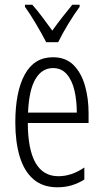

<svg xmlns="http://www.w3.org/2000/svg" viewBox="-20 -785 439 815"><path d="M205 -542Q259 -542 292 -509Q325 -476 340.5 -422Q356 -368 356 -305V-263H98Q99 -37 228 -37Q284 -37 338 -74V-23Q313 -7 284.5 1.5Q256 10 224 10Q161 10 121.5 -24.5Q82 -59 63.5 -121Q45 -183 45 -265Q45 -395 85 -468.5Q125 -542 205 -542ZM205 -496Q158 -496 130.5 -449.5Q103 -403 99 -307H306Q306 -358 296 -401Q286 -444 263.5 -470Q241 -496 205 -496ZM176 -606Q158 -641 132.5 -684Q107 -727 86 -756V-765H117Q136 -744 158.5 -714Q181 -684 202 -655Q224 -686 243 -710Q262 -734 287 -765H318V-756Q295 -725 269.5 -683Q244 -641 227 -606Z"/></svg>

Font: Noto Sans Hebrew ExtraCondensed Light
Style: Regular
Weight: 300
Width: 2
Designer: Monotype Design Team
Foundry: Monotype Imaging Inc.
Version: Version 2.004; ttfautohint (v1.8.4.7-5d5b)